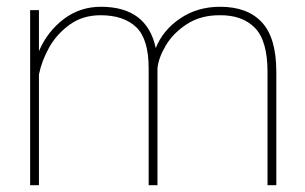

<svg xmlns="http://www.w3.org/2000/svg" viewBox="-20 -547 902 567"><path d="M69 -517H95V-396Q120 -454 168 -490.5Q216 -527 278 -527Q414 -527 440 -405Q461 -458 512 -492.5Q563 -527 630 -527Q711 -527 753.5 -481Q796 -435 796 -335V0H770V-335Q770 -427 732.5 -465Q695 -503 628 -502Q572 -502 531.5 -475.5Q491 -449 469.5 -412.5Q448 -376 445 -345V0H419V-345Q419 -432 382 -467Q345 -502 277 -502Q224 -502 185.5 -474Q147 -446 125 -406.5Q103 -367 95 -327V0H69Z"/></svg>

Font: FreesentationVF
Style: Regular
Weight: 400
Designer: glyphs from Roboto by Christian Robertson / Hangul glyphs from Noto Sans CJK(Source Han Sans) by Jang Soo-young and Kang
Foundry: PT&
Version: Version 2.001;Glyphs 3.3.1 (3343)